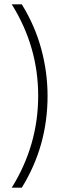

<svg xmlns="http://www.w3.org/2000/svg" viewBox="-20 -808 333 880"><path d="M80 52H34Q155 -143 155 -369Q155 -594 34 -788H80Q140 -691 169 -584Q198 -477 198 -368Q198 -139 80 52Z"/></svg>

Font: LXGW 975 Gothic SC 200W
Style: Regular
Weight: 200
Version: Version 2.01;February 25, 2021